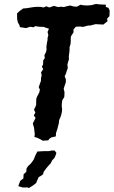

<svg xmlns="http://www.w3.org/2000/svg" viewBox="-20 -700 578 977"><path d="M198 16 182 7 166 0 155 -3 157 -17 154 -43 153 -51 147 -71 151 -80 161 -100 152 -113 160 -127 153 -142 159 -154 164 -166V-183L165 -199L169 -209L180 -230L183 -244L177 -256L183 -274L188 -287L189 -304L192 -316L189 -332L200 -348L193 -361L199 -371L200 -393L208 -404L206 -419L214 -435L217 -448L216 -461L219 -483L222 -496V-507L226 -521L222 -537L229 -554L210 -560L204 -563L179 -564L159 -567L151 -561L134 -564L113 -557L81 -562L79 -572L71 -586L67 -604V-632L80 -644L98 -657L113 -658L126 -660L151 -664L165 -665H186L202 -662L215 -668L231 -662L254 -670L276 -664L290 -666L305 -664L319 -668L337 -672L355 -667L371 -666L390 -676L405 -673L426 -672L446 -674L469 -680L483 -678L519 -676L518 -665L532 -660L538 -646L537 -618L525 -605L527 -592L506 -575L467 -577L458 -575L439 -570H428L402 -563L388 -565L366 -564L354 -550V-535L341 -515L340 -505V-491L339 -476L334 -460V-446L333 -435L330 -412L331 -399L327 -386L323 -372L325 -354L320 -340L315 -324L309 -312L315 -297V-281L309 -264L304 -248L308 -233V-220L307 -206L297 -190L295 -177L294 -160L296 -146L295 -131L292 -117L287 -102L281 -89L279 -71L276 -60L272 -44L265 -23L264 -6L242 -1L230 7L226 14ZM127 257 122 254H95L73 247L79 231L83 220L99 208L100 187L114 174L115 157L123 145L134 135L142 126L152 111L159 93L170 71L205 69H229L243 66H258L267 78L263 90L257 104L246 115L238 131L225 145L215 157L202 175L199 187L188 195L177 201L168 221L164 231L149 243Z"/></svg>

Font: Winky Rough Medium
Style: Italic
Weight: 500
Italic angle: -8.97852°
Designer: Simon Atzbach
Foundry: typofactur
Version: Version 1.206; ttfautohint (v1.8.4.7-5d5b)